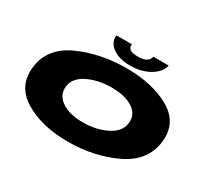

<svg xmlns="http://www.w3.org/2000/svg" viewBox="-143 -985 1348 1233"><g transform="rotate(30 531.0 -368.0)"><path d="M469 5Q275.5 5 147.5 -72.5Q19.5 -150 37.5 -297.5Q56 -450.5 213.5 -521.5Q371 -592.5 564.5 -592.5Q758.5 -592.5 886.2 -518.5Q1014 -444.5 996.5 -297.5Q978 -144.5 820.5 -69.8Q663 5 469 5ZM492 -150.5Q590.5 -150.5 667 -189.2Q743.5 -228 750.5 -295Q758 -362 699.5 -399.8Q641 -437.5 542.5 -437.5Q443.5 -437.5 366.8 -400Q290 -362.5 283 -295Q276.5 -228.5 334.8 -189.5Q393 -150.5 492 -150.5ZM571.5 -618Q515 -618 474.5 -635.2Q434 -652.5 414.2 -680.8Q394.5 -709 400.5 -742.5H515Q506 -693 585 -693Q628.5 -693 649.2 -706.5Q670 -720 674 -742.5H787.5Q781.5 -709 752.2 -680.8Q723 -652.5 676.5 -635.2Q630 -618 571.5 -618Z"/></g></svg>

Font: Anybody UltraExpanded ExtraBold
Style: Italic
Weight: 800
Width: 9
Italic angle: -10°
Designer: Tyler Finck
Foundry: Etcetera Type Company
Version: Version 1.010; ttfautohint (v1.8.3) -l 8 -r 50 -G 200 -x 14 